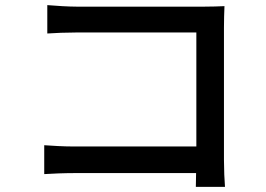

<svg xmlns="http://www.w3.org/2000/svg" viewBox="-20 -716 1040 751"><path d="M165 -696V-585C191 -587 242 -589 281 -589H748V-143H269C226 -143 182 -146 153 -148V-35C182 -37 232 -39 273 -39H747C747 -18 746 1 746 15H860C858 -7 856 -56 856 -91V-608C856 -634 857 -670 858 -692C840 -691 805 -690 778 -690H281C248 -690 200 -693 165 -696Z"/></svg>

Font: Source Han Sans JP Medium
Style: Regular
Weight: 500
Designer: Ryoko NISHIZUKA 西塚涼子 (kana, bopomofo & ideographs); Paul D. Hunt (Latin, Greek & Cyrillic); Sandoll Communications 산돌커뮤니
Foundry: Adobe
Version: Version 2.002;hotconv 1.0.116;makeotfexe 2.5.65601